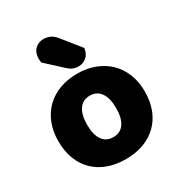

<svg xmlns="http://www.w3.org/2000/svg" viewBox="-179 -870 944 1008"><g transform="rotate(-30 293.0 -365.5)"><path d="M293 16Q233 16 185 -1.5Q137 -19 102.5 -52.5Q68 -86 49.5 -134Q31 -182 31 -243Q31 -302 50 -350Q69 -398 103.5 -431.5Q138 -465 186 -483Q234 -501 293 -501Q352 -501 400 -482.5Q448 -464 482.5 -430.5Q517 -397 536 -349Q555 -301 555 -243Q555 -183 536.5 -135Q518 -87 483.5 -53.5Q449 -20 401 -2Q353 16 293 16ZM205 -243Q205 -180 228 -148.5Q251 -117 293 -117Q335 -117 358 -149Q381 -181 381 -243Q381 -303 358 -335.5Q335 -368 293 -368Q251 -368 228 -335.5Q205 -303 205 -243ZM160 -646Q159 -650 158.5 -657.5Q158 -665 158 -669Q158 -706 179 -726.5Q200 -747 231 -747Q251 -747 269.5 -739Q288 -731 305 -710L394 -599Q389 -564 368 -547Q347 -530 323 -530Q302 -530 287.5 -536Q273 -542 258 -556Z"/></g></svg>

Font: Baloo 2 Latin ExtraBold
Style: Regular
Weight: 400
Designer: Sarang Kulkarni and Ek Type
Foundry: Ek Type
Version: Version 1.001